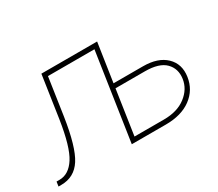

<svg xmlns="http://www.w3.org/2000/svg" viewBox="-122 -741 1084 954"><g transform="rotate(-30 420.0 -264.0)"><path d="M597.2 -26.4Q674.8 -26.4 723.1 -63.5Q771.5 -100.6 779.3 -155.3Q787.1 -210 752 -245.6Q716.8 -281.2 635.3 -281.2H466.8L428.7 -26.4ZM639.6 -307.6Q725.1 -307.6 770 -264.4Q814.9 -221.2 804.7 -151.9Q794.4 -82.5 738.8 -41.3Q683.1 0 593.3 0H397.9L473.1 -501.5H206.5L174.8 -288.1Q150.4 -127.4 109.6 -63.7Q68.8 0 -6.8 0H-22.5L-18.6 -26.4H-1.5Q52.2 -26.4 89.1 -84Q126 -141.6 148.4 -288.1L184.1 -528.3H503.9L470.7 -307.6Z"/></g></svg>

Font: Roboto-ThinItalic
Style: Italic
Weight: 250
Italic angle: -12°
Designer: Google
Version: Version 1.100141; 2013; ttfautohint (v0.94.14-c901) -l 8 -r 